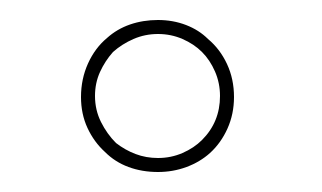

<svg xmlns="http://www.w3.org/2000/svg" viewBox="-20 -656 322 192"><path d="M75 -560Q75 -573 80 -584Q85 -595 93 -604Q102 -612 113.5 -617Q125 -622 138 -622Q151 -622 162.5 -617Q174 -612 182 -604Q190 -596 195 -584.5Q200 -573 200 -560Q200 -547 195.5 -536Q191 -525 182 -516Q174 -508 162.5 -503Q151 -498 138 -498Q126 -498 115.5 -502Q105 -506 96 -513Q87 -522 81 -534Q75 -546 75 -560ZM214 -559Q214 -577 207 -592Q200 -607 188 -617Q179 -626 166 -631Q153 -636 138 -636Q123 -636 110 -631.5Q97 -627 87 -618Q75 -608 68 -592.5Q61 -577 61 -559Q61 -542 67.5 -528Q74 -514 85 -504Q95 -494 108.5 -489Q122 -484 138 -484Q153 -484 166.5 -489Q180 -494 190 -503Q201 -513 207.5 -527.5Q214 -542 214 -559Z"/></svg>

Font: Josefin Slab Thin Thin
Style: Regular
Weight: 250
Version: Version 2.000